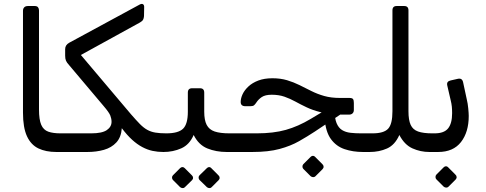

<svg xmlns="http://www.w3.org/2000/svg" viewBox="-20 -781 2505 989"><path d="M288.4 1.9H270.1Q216.3 1.9 177.9 -16.5Q139.5 -34.8 119 -79.1Q98.4 -123.4 98.4 -200.9V-725.4Q98.4 -736.4 104.8 -743.2Q111.2 -750 124.4 -750H158.5Q170.9 -750 175.9 -743.5Q180.9 -737 180.9 -727V-217.6Q180.9 -164.6 192.4 -138.1Q203.9 -111.6 228.7 -102.8Q253.4 -94.1 291.5 -94.1H303.4Q318.4 -94.1 318.4 -79.1V-28.1Q318.4 1.9 288.4 1.9Z M288 1.9Q273 1.9 273 -13.1V-64.1Q273 -94.1 303 -94.1H450Q505.6 -94.1 530.1 -110.8Q554.6 -127.6 554.6 -153.7Q554.6 -169 548.3 -185.6Q541.9 -202.1 513.3 -235.4L335.5 -446.1Q324.2 -458.3 319.9 -468.3Q315.6 -478.3 315.6 -494.1V-527.7Q315.6 -549 336.3 -560.7L699.6 -757.6Q710.3 -763.4 716.9 -759Q723.4 -754.6 722.6 -742.9L721.8 -697.9Q721 -686.8 717 -679.5Q713.1 -672.1 701.1 -665.3L396.6 -497.8L655.1 -192Q681.4 -161.7 700.5 -142.2Q719.7 -122.7 738.5 -112.3Q757.2 -101.9 780.4 -98Q803.6 -94.1 836.5 -94.1Q851.5 -94.1 851.5 -79.1V-28.1Q851.5 1.9 821.5 1.9Q792.7 1.9 765.8 -3.8Q738.9 -9.6 712.7 -23.6Q686.4 -37.6 660.6 -61Q634.8 -84.4 607.5 -120.6Q604.1 -73.9 579.2 -47.1Q554.4 -20.3 515.4 -9.2Q476.5 1.9 429.4 1.9Z M822 1.9Q807 1.9 807 -13.9V-64.1Q807 -94.1 837 -94.1Q898.5 -94.1 923.1 -118.1Q947.6 -142.2 947.6 -205.4V-303.9Q947.6 -326.4 969.5 -326.4H1010.1Q1032 -326.4 1032 -303.9V-205.4Q1032 -162.2 1044.6 -137.8Q1057.2 -113.4 1085.6 -103.7Q1114.1 -94.1 1162.6 -94.1Q1177.6 -94.1 1177.6 -79.1V-28.1Q1177.6 1.9 1147.6 1.9Q1093 1.9 1047.9 -16.5Q1002.9 -34.9 977.6 -85.7Q956 -35.6 913.7 -16.9Q871.4 1.9 822 1.9ZM931.6 183.9Q927.1 188.4 920.1 187.9Q913.2 187.4 907.6 182.9L870.8 146Q866.2 141.2 866.1 134Q866 126.7 870.8 122L907.6 85.1Q913.2 79.6 919.7 79.6Q926.2 79.6 931.6 85.1L968.3 122Q973.9 126.7 974.4 134.1Q974.9 141.4 969.3 147ZM1069.4 183.9Q1064.8 188.4 1058 187.9Q1051.1 187.4 1045.6 182.9L1007.7 146Q1003.1 141.2 1003 133.9Q1002.9 126.6 1007.7 122L1045.6 85.1Q1051.1 79.6 1057.5 79.6Q1063.8 79.6 1068.4 85.1L1105.2 122Q1110.8 126.7 1111.3 134.1Q1111.8 141.4 1106.2 147Z M1148 1.9Q1133 1.9 1133 -13.1V-64.1Q1133 -94.1 1163 -94.1H1302.7Q1388.6 -94.1 1452.3 -112Q1516.1 -130 1579.9 -168.2L1680.2 -228.1L1746.2 -199.8L1601.8 -103.4Q1563.1 -77.9 1520.2 -53.6Q1477.4 -29.2 1420.2 -13.7Q1363 1.9 1279.6 1.9ZM1849.6 1.9Q1798.1 1.9 1755 -12.7Q1711.8 -27.2 1684.6 -64.6Q1657.4 -102 1652.1 -170.1L1703.6 -214.3Q1703.6 -171.2 1713.7 -146.8Q1723.8 -122.4 1742 -111.1Q1760.2 -99.9 1785.1 -97Q1810 -94.1 1839.8 -94.1H1898.5Q1907.1 -94.1 1910.3 -88Q1913.5 -82 1913.5 -75V-24.1Q1913.5 -10.1 1905.5 -4.1Q1897.5 1.9 1883.5 1.9ZM1735.2 -190.6 1724.1 -193.4Q1670.2 -193.4 1630.5 -203.4Q1590.8 -213.3 1559.7 -228.1Q1528.7 -242.8 1501.3 -257.9Q1474 -272.9 1445.1 -283Q1416.2 -293 1379.8 -293Q1346.2 -293 1328.5 -281.1Q1310.9 -269.2 1300.3 -252.7Q1294.1 -243.1 1288.3 -238.5Q1282.6 -233.9 1268.9 -233.9H1243.9Q1219.8 -233.9 1219.8 -255.7Q1219.8 -274.7 1229.7 -295.9Q1239.6 -317 1259.9 -335.8Q1280.2 -354.7 1310.9 -366.3Q1341.6 -377.9 1383.1 -377.9Q1424.9 -377.9 1458.7 -367.8Q1492.4 -357.7 1522.7 -342.7Q1553 -327.6 1583.7 -312.2Q1614.4 -296.7 1649.9 -286.6Q1685.5 -276.5 1731 -276.5H1779.6Q1794.2 -276.5 1798.5 -270.6Q1802.7 -264.7 1802.7 -250.4V-214.5Q1802.7 -203.7 1796.2 -197.2Q1789.6 -190.6 1777.9 -190.6ZM1604.3 127.4Q1599.6 132 1592.5 131.5Q1585.5 131 1579.9 126.4L1542.5 89Q1537.9 84.2 1537.9 76.9Q1537.9 69.6 1542.5 64.6L1579.9 27.2Q1585.5 21.6 1592 21.6Q1598.6 21.6 1603.3 27.2L1640.6 64.6Q1646.3 69.6 1646.8 76.9Q1647.3 84.2 1641.7 90Z M1884 1.9Q1869 1.9 1869 -13.9V-64.1Q1869 -94.1 1899 -94.1Q1957.3 -94.1 1979.4 -118.1Q2001.5 -142.2 2001.5 -207.9V-727.6Q2001.5 -750 2023.4 -750H2062.1Q2084 -750 2084 -727.6V-207.9Q2084 -162.4 2095.4 -137.7Q2106.7 -113.1 2133.6 -103.6Q2160.4 -94.1 2206.5 -94.1Q2221.5 -94.1 2221.5 -79.1V-28.1Q2221.5 1.9 2191.5 1.9Q2146.2 1.9 2104.8 -16.6Q2063.4 -35.1 2037.1 -85.7Q2014.3 -34.3 1973.7 -16.2Q1933.2 1.9 1884 1.9Z M2194.4 1.9Q2185 1.9 2181 -4.2Q2177 -10.2 2177 -17.2V-72.2Q2177 -86.2 2185 -90.1Q2193 -94.1 2207 -94.1H2218.8Q2267.7 -94.1 2288.3 -119.8Q2308.9 -145.6 2308.9 -198.1Q2308.9 -215.9 2307.4 -231.7Q2305.9 -247.4 2301.4 -264.9L2283.8 -340.9Q2281.4 -352.5 2286.2 -358.4Q2290.9 -364.4 2301.6 -366.7L2338.5 -375.1Q2360.8 -380.1 2365.6 -356.7L2384.5 -268.8Q2389.5 -248.7 2392 -222.7Q2394.5 -196.8 2394.5 -183.6Q2394.5 -100.5 2354.6 -49.3Q2314.7 1.9 2236.8 1.9ZM2289.6 181.2Q2284.8 185.8 2277.8 185.3Q2270.7 184.8 2265.2 180.2L2227.8 142.8Q2223.2 138.1 2223.2 130.7Q2223.2 123.4 2227.8 118.4L2265.2 81Q2270.7 75.4 2277.3 75.4Q2283.8 75.4 2288.6 81L2325.8 118.4Q2331.6 123.4 2332.1 130.7Q2332.6 138.1 2327 143.8Z"/></svg>

Font: Rubik Light
Style: Regular
Weight: 300
Designer: Hubert and Fischer
Foundry: Hubert and Fischer
Version: Version 2.300;gftools[0.9.30]